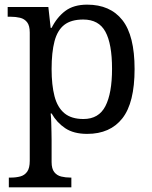

<svg xmlns="http://www.w3.org/2000/svg" viewBox="-20 -566 654 826"><path d="M18 240V198H26Q49 198 67.5 193Q86 188 97 172.5Q108 157 108 126V-426Q108 -456 96.5 -470.5Q85 -485 66.5 -489.5Q48 -494 26 -494H13V-536H188L198 -446H202Q225 -492 261 -519Q297 -546 355 -546Q454 -546 506.5 -479.5Q559 -413 559 -269Q559 -124 506.5 -57Q454 10 355 10Q297 10 260.5 -14.5Q224 -39 202 -78H198Q200 -59 200.5 -37.5Q201 -16 201.5 3Q202 22 202 35V131Q202 160 213.5 174.5Q225 189 243.5 193.5Q262 198 284 198H287V240ZM339 -54Q405 -54 433.5 -109.5Q462 -165 462 -270Q462 -377 433.5 -429.5Q405 -482 338 -482Q286 -482 256.5 -459Q227 -436 214.5 -388.5Q202 -341 202 -269Q202 -200 214.5 -152Q227 -104 257 -79Q287 -54 339 -54Z"/></svg>

Font: Noto Serif Tamil
Style: Regular
Weight: 400
Designer: Indian Type Foundry, Tom Grace, and the Monotype Design Team
Foundry: Monotype Imaging Inc.
Version: Version 2.003